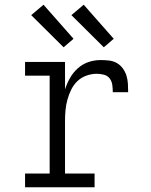

<svg xmlns="http://www.w3.org/2000/svg" viewBox="-20 -792 640 812"><path d="M86 0V-58H190V-472H86V-530H255V-414Q263 -439 276 -462Q289 -485 309 -503Q329 -521 354 -529.5Q379 -538 406 -538Q423 -538 441 -536Q459 -534 474 -525.5Q489 -517 499.5 -502.5Q510 -488 515 -471.5Q520 -455 521 -437.5Q522 -420 522 -402H457Q457 -417 455 -432.5Q453 -448 444 -460Q435 -472 419.5 -476Q404 -480 389 -480Q367 -480 345 -472Q323 -464 307 -448.5Q291 -433 281 -412.5Q271 -392 265 -370Q259 -348 257 -325.5Q255 -303 255 -281V-58H380V0ZM419 -592 282 -728 334 -772 461 -628ZM249 -592 112 -728 164 -772 291 -628Z"/></svg>

Font: Iosevka Slab Light Extended
Style: Regular
Weight: 300
Width: 7
Monospace: yes
Designer: Belleve Invis
Foundry: Belleve Invis
Version: Version 11.1.0; ttfautohint (v1.8.3)